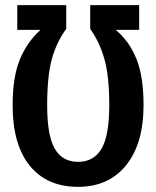

<svg xmlns="http://www.w3.org/2000/svg" viewBox="-20 -711 606 745"><path d="M29 -302Q29 -412 57 -480Q85 -548 137 -595H47V-691H237V-599Q199 -547 181 -481Q163 -415 163 -302Q163 -185 192.5 -134Q222 -83 283 -83Q344 -83 374 -134Q404 -185 404 -303Q404 -414 385.5 -480.5Q367 -547 330 -599V-691H520V-595H429Q481 -552 509 -483.5Q537 -415 537 -303Q537 -154 469.5 -70Q402 14 283 14Q162 14 95.5 -68Q29 -150 29 -302Z"/></svg>

Font: Fira Sans Extra Condensed Medium
Style: Regular
Weight: 500
Width: 1
Designer: Carrois Corporate & Edenspiekermann AG
Foundry: Carrois Corporate GbR & Edenspiekermann AG
Version: Version 4.203